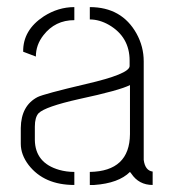

<svg xmlns="http://www.w3.org/2000/svg" viewBox="-20 -527 493 546"><path d="M39.1 -118.2V-163.1Q40 -226.6 86.9 -251Q104.5 -259.8 224.6 -288.1Q347.7 -316.4 348.6 -338.9V-354.5Q348.6 -421.9 290 -456.1Q262.7 -471.7 235.4 -471.7V-506.8Q326.2 -506.8 368.2 -431.6Q388.7 -394.5 388.7 -352.5V-72.3Q392.6 -42 414.1 -39.1V-1Q375 -1 353.5 -33.2Q351.6 -36.1 349.6 -38.1Q317.4 -5.9 248 -1Q241.2 -1 235.4 -1V-38.1Q348.6 -40 349.6 -145.5V-285.2Q322.3 -270.5 204.1 -245.1Q108.4 -223.6 89.8 -205.1Q79.1 -193.4 79.1 -167V-128.9Q80.1 -63.5 148.4 -43.9Q168.9 -38.1 191.4 -38.1V-1Q105.5 -1 61.5 -57.6Q39.1 -86.9 39.1 -118.2ZM45.9 -379.9Q44.9 -441.4 104.5 -480.5Q145.5 -506.8 191.4 -506.8V-469.7Q136.7 -469.7 103.5 -426.8Q82 -399.4 82 -366.2Z"/></svg>

Font: Post No Bills Colombo
Style: Light
Weight: 400
Designer: Kosala Senevirathne, Siva Puranthara, Lasantha Premarathna, Tharique Azeez
Foundry: Mooniak
Version: Version 1.220 ; ttfautohint (v1.5)